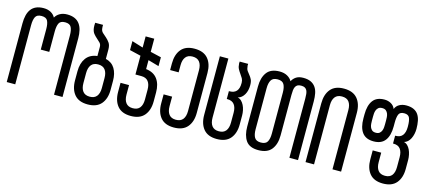

<svg xmlns="http://www.w3.org/2000/svg" viewBox="-55 -1191 3745 1679"><g transform="rotate(15 1817.5 -351.0)"><path d="M393 -708C367.7 -708 345.8 -702.8 327.5 -692.5C309.2 -682.2 295.3 -668.3 286 -651C277.3 -668.3 263.8 -682.2 245.5 -692.5C227.2 -702.8 205.3 -708 180 -708C153.3 -708 130.7 -703.8 112 -695.5C93.3 -687.2 78.3 -675.3 67 -660C55.7 -644.7 47.3 -626.2 42 -604.5C36.7 -582.8 34 -558.7 34 -532V0H111V-536C111 -568 115.5 -592.8 124.5 -610.5C133.5 -628.2 152 -637 180 -637C208 -637 226.3 -628.2 235 -610.5C243.7 -592.8 248 -568 248 -536V-351H325V-536C325 -568 329.3 -592.8 338 -610.5C346.7 -628.2 365 -637 393 -637C421 -637 439.5 -628.2 448.5 -610.5C457.5 -592.8 462 -568 462 -536V0H539V-532C539 -558.7 536.3 -582.8 531 -604.5C525.7 -626.2 517.3 -644.7 506 -660C494.7 -675.3 479.7 -687.2 461 -695.5C442.3 -703.8 419.7 -708 393 -708Z M851 -255V-165C851 -133 844.2 -108.2 830.5 -90.5C816.8 -72.8 795.7 -64 767 -64C739 -64 718.2 -72.8 704.5 -90.5C690.8 -108.2 684 -133 684 -165V-255C684 -287 690.8 -311.8 704.5 -329.5C718.2 -347.2 739 -356 767 -356C795.7 -356 816.8 -347.2 830.5 -329.5C844.2 -311.8 851 -287 851 -255ZM819 -420V-503C819 -529.7 814 -550.2 804 -564.5C794 -578.8 783 -591.2 771 -601.5L737 -631.5C726.3 -641.2 720.3 -654.3 719 -671C718.3 -677 718 -681.3 718 -684V-701H647C646.3 -693.7 646 -686 646 -678C646 -670.7 646.3 -663.3 647 -656C649.7 -634 656 -616.8 666 -604.5C676 -592.2 686.5 -581.3 697.5 -572C708.5 -562.7 718.5 -553.3 727.5 -544C736.5 -534.7 741 -522.3 741 -507V-425C696.3 -419.7 662.8 -401.5 640.5 -370.5C618.2 -339.5 607 -299.7 607 -251V-169C607 -115.7 620.2 -73.2 646.5 -41.5C672.8 -9.8 713 6 767 6C821.7 6 862.3 -9.8 889 -41.5C915.7 -73.2 929 -115.7 929 -169V-251C929 -295 920 -331.8 902 -361.5C884 -391.2 856.3 -410.7 819 -420Z M1182 -425V-506L1280 -478V-558L1182 -581V-700H1104V-599L1003 -630V-549L1104 -525V-355H1157C1185.7 -355 1206.8 -346.2 1220.5 -328.5C1234.2 -310.8 1241 -286 1241 -254V-165C1241 -133 1234.2 -108.2 1220.5 -90.5C1206.8 -72.8 1185.7 -64 1157 -64C1129 -64 1108.2 -72.8 1094.5 -90.5C1080.8 -108.2 1074 -133 1074 -165V-251H997V-169C997 -115.7 1010.2 -73.2 1036.5 -41.5C1062.8 -9.8 1103 6 1157 6C1211.7 6 1252.3 -9.8 1279 -41.5C1305.7 -73.2 1319 -115.7 1319 -169V-250C1319 -300 1307.7 -340.3 1285 -371C1262.3 -401.7 1228 -419.7 1182 -425Z M1547 -707C1493 -707 1452.8 -691.2 1426.5 -659.5C1400.2 -627.8 1387 -585 1387 -531V-471H1464V-535C1464 -567 1470.8 -591.8 1484.5 -609.5C1498.2 -627.2 1519 -636 1547 -636C1575.7 -636 1596.8 -627.2 1610.5 -609.5C1624.2 -591.8 1631 -567 1631 -535V-165C1631 -133 1624.2 -108.2 1610.5 -90.5C1596.8 -72.8 1575.7 -64 1547 -64C1519 -64 1498.2 -72.8 1484.5 -90.5C1470.8 -108.2 1464 -133 1464 -165V-251H1387V-169C1387 -115.7 1400.2 -73.2 1426.5 -41.5C1452.8 -9.8 1493 6 1547 6C1601.7 6 1642.3 -9.8 1669 -41.5C1695.7 -73.2 1709 -115.7 1709 -169V-531C1709 -585 1695.7 -627.8 1669 -659.5C1642.3 -691.2 1601.7 -707 1547 -707Z M2020 -393C2032.7 -395.7 2043.8 -401.2 2053.5 -409.5C2063.2 -417.8 2071.3 -427.8 2078 -439.5C2084.7 -451.2 2089.7 -464.2 2093 -478.5C2096.3 -492.8 2098 -507.7 2098 -523C2098 -545.7 2094.8 -563.3 2088.5 -576C2082.2 -588.7 2075 -599.7 2067 -609C2059 -618.3 2051.5 -628.2 2044.5 -638.5C2037.5 -648.8 2033.3 -663 2032 -681C2031.3 -682.3 2031 -683.7 2031 -685C2031 -685.7 2031.3 -686.7 2032 -688V-700H1955V-687C1954.3 -686.3 1954 -685.7 1954 -685C1954 -683.7 1954.3 -682.3 1955 -681C1955.7 -662.3 1959.5 -646.5 1966.5 -633.5C1973.5 -620.5 1981 -608.5 1989 -597.5C1997 -586.5 2004.2 -575.5 2010.5 -564.5C2016.8 -553.5 2020 -541 2020 -527V-520C2020 -457.3 1992 -426 1936 -426H1931V-355H1936C1964.7 -355 1985.8 -346.2 1999.5 -328.5C2013.2 -310.8 2020 -286 2020 -254V-165C2020 -133 2013.2 -108.2 1999.5 -90.5C1985.8 -72.8 1964.7 -64 1936 -64C1908 -64 1887.2 -72.8 1873.5 -90.5C1859.8 -108.2 1853 -133 1853 -165V-700H1776V-169C1776 -115.7 1789.2 -73.2 1815.5 -41.5C1841.8 -9.8 1882 6 1936 6C1990.7 6 2031.3 -9.8 2058 -41.5C2084.7 -73.2 2098 -115.7 2098 -169V-250C2098 -265.3 2096.3 -281 2093 -297C2089.7 -313 2084.7 -327.7 2078 -341C2071.3 -354.3 2063.2 -365.7 2053.5 -375C2043.8 -384.3 2032.7 -390.3 2020 -393Z M2390 -535V-165C2390 -133 2385 -108.2 2375 -90.5C2365 -72.8 2345.3 -64 2316 -64C2288 -64 2268.8 -72.8 2258.5 -90.5C2248.2 -108.2 2243 -133 2243 -165V-535C2243 -567 2248.3 -591.8 2259 -609.5C2269.7 -627.2 2289 -636 2317 -636C2345.7 -636 2365 -627.2 2375 -609.5C2385 -591.8 2390 -567 2390 -535ZM2531 -707C2504.3 -707 2482.8 -701.7 2466.5 -691C2450.2 -680.3 2437.7 -666.3 2429 -649C2419.7 -666.3 2405.3 -680.3 2386 -691C2366.7 -701.7 2343.7 -707 2317 -707C2263.7 -707 2225.2 -691 2201.5 -659C2177.8 -627 2166 -584.3 2166 -531V-169C2166 -115.7 2177 -73.2 2199 -41.5C2221 -9.8 2258.7 6 2312 6C2366 6 2405.5 -9.8 2430.5 -41.5C2455.5 -73.2 2468 -115.7 2468 -169V-535C2468 -551 2468.7 -565.2 2470 -577.5C2471.3 -589.8 2474.2 -600.3 2478.5 -609C2482.8 -617.7 2489 -624.3 2497 -629C2505 -633.7 2516 -636 2530 -636C2544 -636 2555.2 -633.7 2563.5 -629C2571.8 -624.3 2578.2 -617.7 2582.5 -609C2586.8 -600.3 2589.7 -589.8 2591 -577.5C2592.3 -565.2 2593 -551 2593 -535V0H2671V-531C2671 -557.7 2668.8 -581.8 2664.5 -603.5C2660.2 -625.2 2652.5 -643.7 2641.5 -659C2630.5 -674.3 2616 -686.2 2598 -694.5C2580 -702.8 2557.7 -707 2531 -707Z M2739 0H2816V-536C2816 -568 2822.8 -592.8 2836.5 -610.5C2850.2 -628.2 2871 -637 2899 -637C2928.3 -637 2949.7 -628.2 2963 -610.5C2976.3 -592.8 2983 -568 2983 -536V0H3061V-532C3061 -586 3047.7 -628.8 3021 -660.5C2994.3 -692.2 2953.7 -708 2899 -708C2845 -708 2804.8 -692.2 2778.5 -660.5C2752.2 -628.8 2739 -586 2739 -532Z M3325 -536V-500C3325 -492.7 3324.7 -483.7 3324 -473C3323.3 -462.3 3321.2 -452.2 3317.5 -442.5C3313.8 -432.8 3308 -424.5 3300 -417.5C3292 -410.5 3280.7 -407 3266 -407C3250.7 -407 3239 -410.5 3231 -417.5C3223 -424.5 3217.2 -432.8 3213.5 -442.5C3209.8 -452.2 3207.7 -462.3 3207 -473C3206.3 -483.7 3206 -492.7 3206 -500V-536C3206 -544 3206.3 -553.3 3207 -564C3207.7 -574.7 3209.8 -584.8 3213.5 -594.5C3217.2 -604.2 3223 -612.5 3231 -619.5C3239 -626.5 3250.7 -630 3266 -630C3280.7 -630 3292 -626.5 3300 -619.5C3308 -612.5 3313.8 -604.2 3317.5 -594.5C3321.2 -584.8 3323.3 -574.7 3324 -564C3324.7 -553.3 3325 -544 3325 -536ZM3524 -393C3536.7 -395.7 3547.8 -401.5 3557.5 -410.5C3567.2 -419.5 3575.2 -430.3 3581.5 -443C3587.8 -455.7 3592.7 -469.7 3596 -485C3599.3 -500.3 3601 -515.7 3601 -531C3601 -557.7 3598.8 -581.8 3594.5 -603.5C3590.2 -625.2 3582.8 -643.7 3572.5 -659C3562.2 -674.3 3548 -686.2 3530 -694.5C3512 -702.8 3489.7 -707 3463 -707C3439.7 -707 3419 -702 3401 -692C3383 -682 3370.3 -667.3 3363 -648C3355.7 -667.3 3343 -682 3325 -692C3307 -702 3287.3 -707 3266 -707C3218.7 -707 3184 -692.2 3162 -662.5C3140 -632.8 3129 -590.7 3129 -536V-500C3129 -445.3 3140 -403.2 3162 -373.5C3184 -343.8 3218.7 -329 3266 -329C3312.7 -329 3347.2 -343.8 3369.5 -373.5C3391.8 -403.2 3403 -445.3 3403 -500V-535C3403 -567 3406.5 -591.8 3413.5 -609.5C3420.5 -627.2 3437 -636 3463 -636C3488.3 -636 3504.7 -627.2 3512 -609.5C3519.3 -591.8 3523 -567 3523 -535V-527C3523 -495 3516.3 -470.2 3503 -452.5C3489.7 -434.8 3468.7 -426 3440 -426H3436V-355H3440C3468.7 -355 3489.7 -346.2 3503 -328.5C3516.3 -310.8 3523 -286 3523 -254V-165C3523 -133 3516.3 -108.2 3503 -90.5C3489.7 -72.8 3468.7 -64 3440 -64C3412 -64 3391.2 -72.8 3377.5 -90.5C3363.8 -108.2 3357 -133 3357 -165V-251H3280V-169C3280 -115.7 3293.2 -73.2 3319.5 -41.5C3345.8 -9.8 3386 6 3440 6C3494 6 3534.3 -9.8 3561 -41.5C3587.7 -73.2 3601 -115.7 3601 -169V-250C3601 -265.3 3599.3 -281 3596 -297C3592.7 -313 3587.8 -327.7 3581.5 -341C3575.2 -354.3 3567.2 -365.7 3557.5 -375C3547.8 -384.3 3536.7 -390.3 3524 -393Z"/></g></svg>

Font: Bebas Neue Regular two
Style: Regular2
Weight: 400
Designer: Ryoichi Tsunekawa & LGV (GE)
Foundry: Free Software Foundation, Inc.
Version: Version 1.003 August 13, 2016